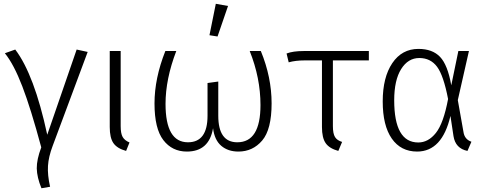

<svg xmlns="http://www.w3.org/2000/svg" viewBox="-20 -794 2579 1020"><path d="M5.9 -511.2 61 -530.8Q162.1 -397.9 231 -78.1L387.2 -530.8L445.8 -518.1L259.8 -19Q237.8 39.1 234.9 87.4Q231.9 135.7 246.1 198.2L200.2 206.1Q176.3 147.9 175.3 100.6Q174.8 53.2 199.2 -11.2Q143.6 -217.8 98.6 -335Q53.7 -452.1 5.9 -511.2Z M621.1 -522.9V-124Q621.1 -85 631.6 -66.4Q642.1 -47.9 668 -37.1L649.9 7.8Q602.1 -5.4 582.5 -33.7Q563 -62 563 -119.1V-522.9Z M1246.6 11.2Q1191.4 11.2 1155.5 -19.3Q1119.6 -49.8 1111.8 -112.8Q1090.8 11.2 972.7 11.2Q894.5 11.2 847.7 -49.8Q800.8 -110.8 800.8 -244.4Q800.8 -377.9 858.4 -522.9H916.5Q859.4 -374 859.4 -242.2Q859.4 -38.1 978.5 -38.1Q1082.5 -38.1 1082.5 -179.2V-353L1139.6 -360.8V-179.2Q1139.6 -38.1 1240.7 -38.1Q1363.8 -38.1 1363.8 -235.8Q1363.8 -379.9 1306.6 -522.9H1365.7Q1422.9 -383.8 1422.9 -244.9Q1422.9 -106 1372.8 -47.4Q1322.8 11.2 1246.6 11.2ZM1191.4 -762.2 1135.7 -600.1 1092.8 -606.9 1126.5 -773.9Z M1748.5 -473.1V-124Q1748.5 -84 1759.8 -65.9Q1771 -47.9 1797.4 -40L1777.3 7.8Q1729.5 -5.4 1710 -33.7Q1690.4 -62 1690.4 -119.1V-473.1H1598.6Q1549.8 -473.1 1513.7 -462.9L1502.4 -509.8Q1536.6 -522.9 1592.8 -522.9H1939.5V-473.1Z M2074.2 -261.2Q2074.2 -37.1 2202.1 -37.1Q2255.4 -37.1 2295.9 -88.1Q2336.4 -139.2 2360.4 -268.1Q2336.4 -393.1 2301.8 -439.5Q2267.1 -485.8 2207.5 -485.8Q2147.9 -485.8 2111.1 -427Q2074.2 -368.2 2074.2 -261.2ZM2203.1 -534.2Q2277.3 -534.2 2317.9 -491.7Q2358.4 -449.2 2377.4 -340.8L2415 -522.9H2471.2L2412.1 -262.2L2442.4 -91.8Q2448.2 -53.7 2484.4 -41L2463.4 7.8Q2399.4 -5.4 2389.2 -70.8L2373 -178.2Q2329.1 10.7 2196.3 11.2Q2109.4 11.2 2061.3 -57.9Q2013.2 -127 2013.2 -255.1Q2013.2 -383.3 2064.2 -458.7Q2115.2 -534.2 2203.1 -534.2Z"/></svg>

Font: FiraSans-Light
Style: Regular
Weight: 300
Designer: Carrois Corporate & Edenspiekermann AG
Foundry: Carrois Corporate GbR & Edenspiekermann AG
Version: Version 3.106;PS 003.106;hotconv 1.0.70;makeotf.lib2.5.58329